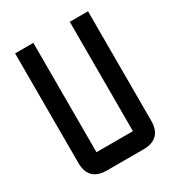

<svg xmlns="http://www.w3.org/2000/svg" viewBox="-166 -788 819 891"><g transform="rotate(-30 244.0 -342.0)"><path d="M341.8 -683.6H439.5V-97.7Q439.5 0 341.8 0H146.5Q48.8 0 48.8 -97.7V-683.6H146.5V-97.7H341.8Z"/></g></svg>

Font: BabelStone Runic
Style: Regular
Weight: 400
Designer: Andrew West
Foundry: BabelStone
Version: Version 7.004 November 9, 2023